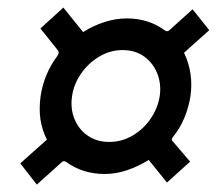

<svg xmlns="http://www.w3.org/2000/svg" viewBox="-20 -617 587 506"><path d="M77 -130.5 33.5 -186.5 103.5 -249Q90.5 -275.5 86.5 -302.8Q82.5 -330 87 -363.5Q96 -423 131.5 -470Q137.5 -479 132 -485L86.5 -542L147 -597L199 -532.5Q225 -549 255 -558.8Q285 -568.5 314 -568.5Q372 -568.5 415 -536.5Q421 -532.5 426.5 -537.5L487.5 -592.5L531.5 -537.5L465 -478Q490.5 -425 482 -364Q477.5 -334.5 465.8 -306.2Q454 -278 435 -255Q431.5 -249 434 -246L481 -191L420 -136L372 -195.5Q344.5 -178.5 315.2 -168.5Q286 -158.5 256 -158.5Q198.5 -158.5 155.5 -189.5Q147.5 -195.5 141 -188ZM268 -243Q301 -243 329.5 -259.8Q358 -276.5 377 -304.2Q396 -332 401 -364Q405.5 -395.5 394.5 -423.2Q383.5 -451 360 -468Q336.5 -485 303 -485Q270.5 -485 241.8 -468Q213 -451 193.8 -423.2Q174.5 -395.5 170 -364Q165 -332 176 -304.2Q187 -276.5 210.8 -259.8Q234.5 -243 268 -243Z"/></svg>

Font: Public Sans SemiBold
Style: Italic
Weight: 600
Italic angle: -8°
Designer: The Public Sans project authors (U.S. Web Design System). Libre Franklin designed by Pablo Impallari and Rodrigo Fuenzal
Version: Version 1.007; ttfautohint (v1.8.1) -l 8 -r 50 -G 200 -x 14 